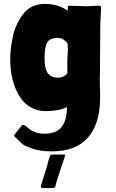

<svg xmlns="http://www.w3.org/2000/svg" viewBox="-20 -612 593 978"><path d="M56 85Q50 79 53 77Q55 72 60 66L73 50Q78 43 91 27Q94 24 98 24Q102 24 109 28.5Q116 33 121 38Q122 39 132.5 47.5Q143 56 163 62.5Q183 69 207 69Q268 69 294.5 34Q321 -1 321 -67Q304 -57 275 -51.5Q246 -46 215 -46Q126 -46 79 -122Q32 -198 32 -313Q32 -358 44.5 -421.5Q57 -485 96.5 -538.5Q136 -592 209 -592Q278 -592 325 -557V-564V-570Q325 -577 326.5 -580Q328 -583 334 -583L421 -580L456 -582L480 -583H484Q489 -583 492 -580.5Q495 -578 495 -571L493 -534L491 -492L489 -232Q487 -218 490 -133V-108Q488 22 426.5 90.5Q365 159 243 159Q182 159 142 144Q102 129 93.5 121.5Q85 114 56 85ZM323 -238V-302L324 -326L326 -359L324 -392Q313 -404 302 -411.5Q291 -419 274 -419Q235 -419 221 -396.5Q207 -374 207 -316Q207 -257 225.5 -236.5Q244 -216 274 -216Q304 -216 323 -238ZM194 345Q190 345 189 343Q188 341 188 338.5Q188 336 188 335L219 237L227 205L234 185Q235 175 249 175H305Q315 175 310 183Q309 194 305 200Q304 204 301 213Q298 222 295 230L283 268Q274 297 269 310Q264 328 264 332Q261 341 256 345Q253 346 226 346Q199 346 194 345Z"/></svg>

Font: Barriecito
Style: Regular
Weight: 400
Designer: Pablo Cosgaya & Sergio Jiménez
Foundry: Pablo Cosgaya & Sergio Jiménez
Version: Version 1.001